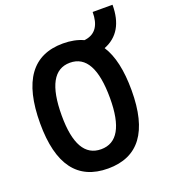

<svg xmlns="http://www.w3.org/2000/svg" viewBox="-147 -913 908 1029"><g transform="rotate(-20 307.0 -398.5)"><path d="M293 9.8C466.3 9.8 553.7 -106.4 553.7 -341.8C553.7 -456.1 534.2 -543 495.1 -603C574.7 -634.3 614.3 -702.1 614.3 -807.1H501C501 -733.4 473.1 -690.4 415.5 -681.2L408.2 -680.2C375.5 -695.3 336.9 -703.1 293 -703.1C119.6 -703.1 32.2 -583 32.2 -341.8C32.2 -106.4 119.6 9.8 293 9.8ZM293 -100.1C201.2 -100.1 155.3 -180.2 155.3 -341.8C155.3 -509.8 201.2 -593.3 293 -593.3C384.8 -593.3 430.7 -509.8 430.7 -341.8C430.7 -180.2 384.8 -100.1 293 -100.1Z"/></g></svg>

Font: Cascadia Code PL SemiBold
Style: Regular
Weight: 600
Monospace: yes
Designer: Aaron Bell
Foundry: Saja Typeworks
Version: Version 2404.023